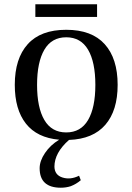

<svg xmlns="http://www.w3.org/2000/svg" viewBox="-20 -641 617 896"><path d="M145 -562V-621H433V-562ZM187 -409Q153 -351 153 -245Q153 -139 187 -81Q221 -23 289 -23Q357 -23 391 -81Q425 -139 425 -245Q425 -351 391 -409Q357 -467 289 -467Q221 -467 187 -409ZM49 -245Q49 -368 109.5 -435Q170 -502 289 -502Q408 -502 468.5 -435Q529 -368 529 -245Q529 -125 471.5 -58.5Q414 8 302 12Q234 72 234 137Q235 176 272 187.5Q309 199 349 179L357 200Q336 218 310 228Q288 235 264 235Q165 235 165 144Q165 110 190 73Q215 36 256 11Q153 2 101 -64Q49 -130 49 -245Z"/></svg>

Font: Linguistics Pro
Style: Regular
Weight: 400
Designer: Stefan Peev, Context Ltd
Foundry: Stefan Peev, Context Ltd
Version: Version 001.000